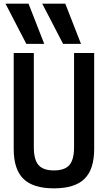

<svg xmlns="http://www.w3.org/2000/svg" viewBox="-20 -1020 590 1050"><path d="M124 -780 10 -1000H136L222 -780ZM325 -780 211 -1000H337L423 -780ZM275 10Q161 10 108 -42Q55 -94 55 -205V-730H165V-215Q165 -147 190.5 -117.5Q216 -88 275 -88Q334 -88 359.5 -117.5Q385 -147 385 -215V-730H495V-205Q495 -94 442 -42Q389 10 275 10Z"/></svg>

Font: M PLUS Code Latin SemiExpanded Medium
Style: Regular
Weight: 500
Width: 6
Designer: Coji Morishita
Foundry: UNDERFOREST DESIGN
Version: Version 1.002; ttfautohint (v1.8.3)